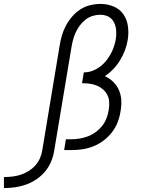

<svg xmlns="http://www.w3.org/2000/svg" viewBox="-200 -763 720 976"><path d="M-180 193V137Q-159 137 -137.5 134.5Q-116 132 -95.5 125.5Q-75 119 -55.5 107Q-36 95 -21 78.5Q-6 62 3 41.5Q12 21 15 0L103 -530Q107 -556 114.5 -582Q122 -608 135 -632.5Q148 -657 166.5 -678.5Q185 -700 208 -715Q231 -730 258 -736.5Q285 -743 311 -743Q346 -743 377.5 -730Q409 -717 427.5 -690Q446 -663 450.5 -628Q455 -593 449 -559Q445 -533 435 -507Q425 -481 410.5 -457Q396 -433 376.5 -412.5Q357 -392 333 -376Q357 -365 375.5 -347Q394 -329 404.5 -305Q415 -281 416.5 -253.5Q418 -226 413 -199Q409 -171 398.5 -143Q388 -115 369.5 -91Q351 -67 326.5 -48.5Q302 -30 274 -19Q246 -8 217.5 -4Q189 0 161 0H126L135 -55H161Q182 -55 204 -58.5Q226 -62 247 -70Q268 -78 287 -92Q306 -106 320 -124Q334 -142 342 -163.5Q350 -185 353 -206Q356 -226 355 -245Q354 -264 345.5 -280.5Q337 -297 323 -309Q309 -321 292 -328Q275 -335 256 -337.5Q237 -340 217 -340L226 -395Q258 -395 287 -410.5Q316 -426 337 -451Q358 -476 371 -505.5Q384 -535 389 -566Q391 -580 391 -595Q391 -610 388.5 -623.5Q386 -637 379.5 -649.5Q373 -662 362.5 -671Q352 -680 338 -684Q324 -688 310 -688Q290 -688 270.5 -682Q251 -676 234.5 -663Q218 -650 205.5 -633Q193 -616 184.5 -597.5Q176 -579 171 -559.5Q166 -540 163 -521L76 0Q72 28 61 55.5Q50 83 31 106.5Q12 130 -13.5 147.5Q-39 165 -67 175Q-95 185 -123 189Q-151 193 -180 193Z"/></svg>

Font: Iosevka Slab Light
Style: Italic
Weight: 300
Italic angle: -9°
Monospace: yes
Designer: Belleve Invis
Foundry: Belleve Invis
Version: Version 11.1.1; ttfautohint (v1.8.3)